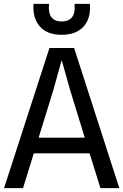

<svg xmlns="http://www.w3.org/2000/svg" viewBox="-20 -976 640 996"><path d="M1 0 236.5 -727H364.5L599 0H501L433 -218.5L486.5 -180.5H125L160 -262H461.5L431.5 -223.5L342.5 -513L301.5 -659.5H298.5L258 -513L99.5 0ZM300 -795.5Q223.5 -795.5 185.8 -839.5Q148 -883.5 154 -956H234.5Q229.5 -910 246.5 -887.2Q263.5 -864.5 300 -864.5Q335.5 -864.5 353.5 -886.5Q371.5 -908.5 366.5 -956H446.5Q450.5 -907.5 435 -871.5Q419.5 -835.5 385.5 -815.5Q351.5 -795.5 300 -795.5Z"/></svg>

Font: Spline Sans Mono
Style: Regular
Weight: 400
Monospace: yes
Designer: Eben Sorkin, Mirko Velimirovic
Foundry: Sorkin Type
Version: Version 1.004